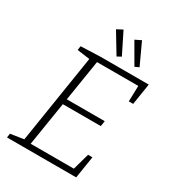

<svg xmlns="http://www.w3.org/2000/svg" viewBox="-212 -1024 1037 1144"><g transform="rotate(30 306.0 -452.0)"><path d="M125 -690 262 -695H591L568 -549H538L541 -657H257L212 -375H473L467 -338H206L158 -38H455L487 -152H517L493 0H17L21 -28L112 -42L208 -650L121 -662ZM369 -759 341 -744 257 -883 297 -904ZM492 -757 464 -744 383 -884 424 -904Z"/></g></svg>

Font: Bitter Pro Light
Style: Italic
Weight: 300
Italic angle: -9°
Designer: Sol Matas, and Bitter project Authors
Foundry: Sol Matas
Version: Version 1.010